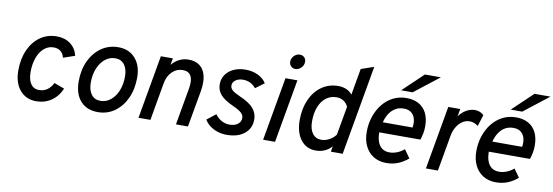

<svg xmlns="http://www.w3.org/2000/svg" viewBox="-55 -1121 4387 1522"><g transform="rotate(10 2138.0 -360.0)"><path d="M267 12Q184.5 12 135.2 -46.8Q86 -105.5 86 -204Q86 -298.5 118.5 -370.5Q151 -442.5 208.5 -482.8Q266 -523 342 -523Q405.5 -523 450.8 -489.2Q496 -455.5 510 -396.5L417 -364.5Q409.5 -397.5 387.2 -415Q365 -432.5 331 -432.5Q288 -432.5 254.8 -404Q221.5 -375.5 202.8 -325Q184 -274.5 184 -209Q184 -147.5 207.5 -113.5Q231 -79.5 273.5 -79.5Q311 -79.5 339.5 -99Q368 -118.5 385.5 -155.5L468.5 -125Q441 -60 388.2 -24Q335.5 12 267 12Z M763.5 12Q673.5 12 623 -44.8Q572.5 -101.5 572.5 -203Q572.5 -295.5 606.5 -367.8Q640.5 -440 700.2 -481.5Q760 -523 836.5 -523Q922.5 -523 973.2 -465.5Q1024 -408 1024 -311Q1024 -217.5 990.2 -144.5Q956.5 -71.5 897.5 -29.8Q838.5 12 763.5 12ZM767.5 -79.5Q813.5 -79.5 849.8 -108.8Q886 -138 906.8 -188.2Q927.5 -238.5 927.5 -302.5Q927.5 -363.5 901 -398Q874.5 -432.5 827.5 -432.5Q782.5 -432.5 746.2 -403.5Q710 -374.5 689.2 -324Q668.5 -273.5 668.5 -210Q668.5 -148.5 694.8 -114Q721 -79.5 767.5 -79.5Z M1089.5 0 1179.5 -511H1276L1266.5 -457Q1292.5 -489 1327.2 -506Q1362 -523 1400.5 -523Q1457 -523 1492.2 -495.8Q1527.5 -468.5 1539.8 -417Q1552 -365.5 1539.5 -293L1487.5 0H1391L1444 -301Q1455 -365 1436.5 -399.2Q1418 -433.5 1370 -433.5Q1321.5 -433.5 1285 -397.8Q1248.5 -362 1238.5 -303L1185.5 0Z M1801 12Q1762 12 1727.5 1Q1693 -10 1665.5 -30.5Q1638 -51 1621.5 -79L1692.5 -135Q1713.5 -105 1744.2 -88.2Q1775 -71.5 1807.5 -71.5Q1849 -71.5 1874.5 -90.5Q1900 -109.5 1900 -140.5Q1900 -163 1880.8 -181.5Q1861.5 -200 1810 -223Q1737.5 -256 1707.5 -291.2Q1677.5 -326.5 1677.5 -373Q1677.5 -418 1700.8 -451.5Q1724 -485 1765.5 -504Q1807 -523 1861.5 -523Q1916 -523 1960.2 -501.8Q2004.5 -480.5 2028 -443L1958 -391Q1918 -441 1854.5 -441Q1818 -441 1794.2 -423.8Q1770.5 -406.5 1770.5 -380Q1770.5 -359.5 1787.8 -343.2Q1805 -327 1853 -306Q1930.5 -272.5 1963 -234.2Q1995.5 -196 1995.5 -144.5Q1995.5 -73 1942.5 -30.5Q1889.5 12 1801 12Z M2092.5 0 2182.5 -511H2278.5L2188.5 0ZM2245.5 -596.5Q2225 -596.5 2210.8 -611Q2196.5 -625.5 2196.5 -646Q2196.5 -673.5 2216.5 -694.2Q2236.5 -715 2263 -715Q2285 -715 2299 -701Q2313 -687 2313 -665.5Q2313 -637.5 2292.5 -617Q2272 -596.5 2245.5 -596.5Z M2517 12Q2441 12 2396 -46.8Q2351 -105.5 2351 -204.5Q2351 -298 2383.5 -370Q2416 -442 2473.8 -482.5Q2531.5 -523 2607 -523Q2642.5 -523 2672 -510.2Q2701.5 -497.5 2719.5 -473.5L2757 -686.5L2860 -722L2733 0H2638L2645.5 -44.5Q2622 -17 2589.2 -2.5Q2556.5 12 2517 12ZM2545.5 -79.5Q2578 -79.5 2609.5 -96.5Q2641 -113.5 2661.5 -141L2702.5 -372.5Q2689.5 -401 2665 -416.8Q2640.5 -432.5 2608.5 -432.5Q2560.5 -432.5 2524.5 -405.2Q2488.5 -378 2468.8 -328Q2449 -278 2449 -211Q2449 -149.5 2474.8 -114.5Q2500.5 -79.5 2545.5 -79.5Z M3085 12Q3025.5 12 2982 -15Q2938.5 -42 2914.5 -90.5Q2890.5 -139 2890.5 -204Q2890.5 -269 2909.5 -326.5Q2928.5 -384 2963.5 -428.2Q2998.5 -472.5 3047.5 -497.8Q3096.5 -523 3156.5 -523Q3212.5 -523 3253.5 -500.8Q3294.5 -478.5 3317 -434.8Q3339.5 -391 3339.5 -327Q3339.5 -296 3334 -269.2Q3328.5 -242.5 3320.5 -217.5H2989Q2989 -173.5 3000.8 -141.5Q3012.5 -109.5 3036.2 -92.2Q3060 -75 3097 -75Q3125.5 -75 3156 -86.8Q3186.5 -98.5 3213 -121.5L3260 -55Q3225 -24.5 3181.8 -6.2Q3138.5 12 3085 12ZM3003 -301H3242.5Q3248.5 -341 3240 -371.5Q3231.5 -402 3208.8 -419.5Q3186 -437 3149 -437Q3109 -437 3079.5 -418.5Q3050 -400 3031 -369.2Q3012 -338.5 3003 -301ZM3102 -576 3266 -732H3394.5L3194.5 -576Z M3403 0 3493 -511H3589.5L3578 -450Q3602 -484 3636.2 -503.8Q3670.5 -523.5 3705.5 -523.5Q3749.5 -523.5 3778 -494.5L3749 -403Q3733.5 -415.5 3716 -421.8Q3698.5 -428 3680 -428Q3649 -428 3622.2 -410.2Q3595.5 -392.5 3576.5 -361Q3557.5 -329.5 3550 -287L3499.5 0Z M3967 12Q3907.5 12 3864 -15Q3820.5 -42 3796.5 -90.5Q3772.5 -139 3772.5 -204Q3772.5 -269 3791.5 -326.5Q3810.5 -384 3845.5 -428.2Q3880.5 -472.5 3929.5 -497.8Q3978.5 -523 4038.5 -523Q4094.5 -523 4135.5 -500.8Q4176.5 -478.5 4199 -434.8Q4221.5 -391 4221.5 -327Q4221.5 -296 4216 -269.2Q4210.5 -242.5 4202.5 -217.5H3871Q3871 -173.5 3882.8 -141.5Q3894.5 -109.5 3918.2 -92.2Q3942 -75 3979 -75Q4007.5 -75 4038 -86.8Q4068.5 -98.5 4095 -121.5L4142 -55Q4107 -24.5 4063.8 -6.2Q4020.5 12 3967 12ZM3885 -301H4124.5Q4130.5 -341 4122 -371.5Q4113.5 -402 4090.8 -419.5Q4068 -437 4031 -437Q3991 -437 3961.5 -418.5Q3932 -400 3913 -369.2Q3894 -338.5 3885 -301ZM3984 -576 4148 -732H4276.5L4076.5 -576Z"/></g></svg>

Font: Overpass Medium
Style: Italic
Weight: 500
Italic angle: -10°
Designer: Delve Withrington, Dave Bailey, Thomas Jockin
Foundry: Delve Fonts LLC
Version: Version 4.000